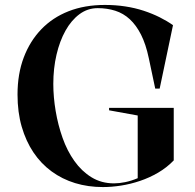

<svg xmlns="http://www.w3.org/2000/svg" viewBox="-20 -743 789 778"><path d="M422 -296V-306H684V-93Q656 -64 621 -43.5Q586 -23 547.5 -10Q509 3 470.5 9Q432 15 397 15Q337 15 284.5 -1Q232 -17 189 -48.5Q146 -80 115.5 -125.5Q85 -171 68 -229.5Q51 -288 51 -360Q51 -443 76 -509.5Q101 -576 147 -624Q193 -672 258 -697.5Q323 -723 405 -723Q448 -723 487.5 -717Q527 -711 562 -699.5Q597 -688 627 -673Q657 -658 681 -641L627 -384H609L583 -507Q571 -564 551.5 -602.5Q532 -641 506 -665Q480 -689 447 -699.5Q414 -710 376 -710Q335 -710 302 -685.5Q269 -661 245.5 -619Q222 -577 209 -521.5Q196 -466 196 -403Q196 -350 205.5 -293.5Q215 -237 233.5 -184.5Q252 -132 281.5 -90.5Q311 -49 351 -24.5Q391 0 442 0Q463 0 487.5 -5Q512 -10 538 -21V-275Z"/></svg>

Font: Kalnia Medium
Style: Regular
Weight: 500
Designer: Frida Medrano
Foundry: Frida Medrano
Version: Version 1.105